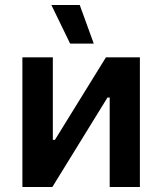

<svg xmlns="http://www.w3.org/2000/svg" viewBox="-20 -750 651 770"><path d="M261.2 -575.2 186 -730H299.8L356 -575.2ZM69.8 0V-520H191.9V-189H200.2L404.8 -520H541V0H419.9V-358.9H411.1L189.9 0Z"/></svg>

Font: Fixel Text SemiBold
Style: Regular
Weight: 600
Width: 4
Designer: AlfaBravo + MacPaw
Foundry: Kyrylo Tkachov, Marchela Mozhyna, Serhii Makarenko, Maria Weinstein, Zakhar Kryvoshyya
Version: Version 1.211